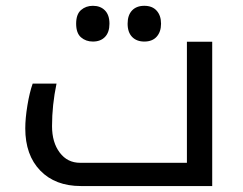

<svg xmlns="http://www.w3.org/2000/svg" viewBox="-20 -625 818 645"><path d="M252 0Q165.5 0 115.2 -52Q64.9 -104 64.9 -193.8Q64.9 -227.1 72 -270.5Q79.1 -314 89.8 -344.2H169.9Q154.8 -272 154.8 -201.2Q154.8 -146.5 180.7 -112.3Q206.5 -78.1 249 -78.1H607.9V-484.9H692.9V0ZM292 -485.4Q268.6 -485.4 252.2 -499.5Q235.8 -513.7 235.8 -545.4Q235.8 -577.1 252.2 -591.3Q268.6 -605.5 292 -605.5Q317.4 -605.5 332.5 -590.1Q347.7 -574.7 347.7 -545.4Q347.7 -516.6 332.8 -501Q317.9 -485.4 292 -485.4ZM464.8 -485.4Q439 -485.4 423.8 -501Q408.7 -516.6 408.7 -545.4Q408.7 -574.2 423.6 -589.8Q438.5 -605.5 464.8 -605.5Q491.7 -605.5 506.3 -589.1Q521 -572.8 521 -545.4Q521 -518.1 506.3 -501.7Q491.7 -485.4 464.8 -485.4Z"/></svg>

Font: Droid Arabic Kufi
Style: Regular
Weight: 400
Designer: Pascal Zoghbi
Foundry: Irfont.ir
Version: Version 1.00 February 28, 2013, initial release